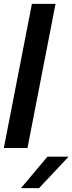

<svg xmlns="http://www.w3.org/2000/svg" viewBox="-21 -770 377 999"><path d="M145 -750H268L122 0H-1ZM226 45H336L182 209H88Z"/></svg>

Font: Teachers SemiBold
Style: Italic
Weight: 600
Designer: Alfredo Marco Pradil & Chank Diesel
Version: Version 0.009